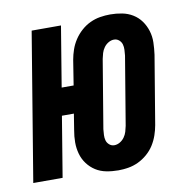

<svg xmlns="http://www.w3.org/2000/svg" viewBox="-83 -592 649 664"><g transform="rotate(-10 241.5 -260.0)"><path d="M281 8Q259 8 238.5 4Q218 0 201.5 -10.5Q185 -21 173 -37Q161 -53 155.5 -72.5Q150 -92 150 -113Q150 -134 154 -156L163 -212H121L86 0H-17L69 -520H172L137 -308H179L193 -396Q196 -413 202 -430.5Q208 -448 218.5 -464Q229 -480 243.5 -493Q258 -506 275 -514Q292 -522 310 -525Q328 -528 346 -528Q367 -528 387.5 -524Q408 -520 425 -509.5Q442 -499 453.5 -483Q465 -467 471 -447.5Q477 -428 476.5 -407Q476 -386 473 -364L433 -124Q430 -107 424 -89.5Q418 -72 408 -56Q398 -40 383 -27Q368 -14 351 -6Q334 2 316 5Q298 8 281 8ZM282 -80Q292 -80 301.5 -85.5Q311 -91 317.5 -100Q324 -109 327 -119Q330 -129 332 -139L372 -379Q373 -389 373.5 -399Q374 -409 371.5 -418Q369 -427 361.5 -433.5Q354 -440 344 -440Q334 -440 324.5 -434.5Q315 -429 308.5 -420Q302 -411 299 -401Q296 -391 294 -381L254 -141Q253 -131 252.5 -121Q252 -111 254.5 -102Q257 -93 264.5 -86.5Q272 -80 282 -80Z"/></g></svg>

Font: Iosevka SS04
Style: Bold Italic
Weight: 700
Italic angle: -9°
Monospace: yes
Designer: Belleve Invis
Foundry: Belleve Invis
Version: Version 19.0.0; ttfautohint (v1.8.4)